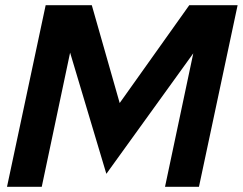

<svg xmlns="http://www.w3.org/2000/svg" viewBox="-20 -720 936 740"><path d="M7 0 156 -700H333.8L441.3 -322.9L709.5 -700H895.8L746.8 0H616L724.9 -514.4L389.9 -50L250.2 -517.1L140.9 0Z"/></svg>

Font: Red Hat Display
Style: Italic
Weight: 300
Italic angle: -12°
Designer: Pentagram, MCKL
Foundry: Pentagram, MCKL
Version: Version 1.023